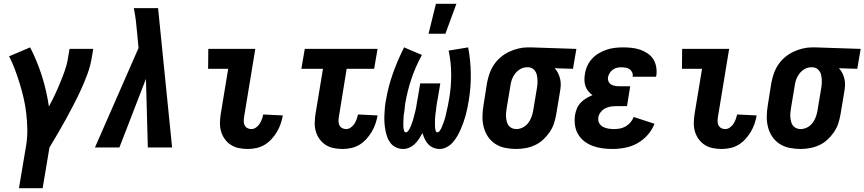

<svg xmlns="http://www.w3.org/2000/svg" viewBox="-20 -778 4561 1013"><path d="M205 215H80L119 -17Q125 -59 124 -99.5Q123 -140 118.5 -180Q114 -220 105 -259Q96 -298 84.5 -335.5Q73 -373 59.5 -409.5Q46 -446 28 -481L139 -528Q176 -456 201 -377.5Q226 -299 238 -216Q255 -247 269.5 -278Q284 -309 297 -340.5Q310 -372 321.5 -404Q333 -436 338 -468L347 -520H472L463 -468Q456 -427 441 -386.5Q426 -346 408 -306.5Q390 -267 370 -228.5Q350 -190 329 -151.5Q308 -113 286 -75.5Q264 -38 241 0Z M481 0 711 -525 704 -599Q701 -633 697 -667.5Q693 -702 686 -735H814L888 0H760L750 -362L610 0Z M1288 8Q1264 8 1241 3.5Q1218 -1 1199 -13Q1180 -25 1166.5 -43.5Q1153 -62 1146.5 -84Q1140 -106 1140.5 -130.5Q1141 -155 1145 -179L1184 -415H1078L1079 -520H1327L1268 -162Q1266 -150 1266 -138.5Q1266 -127 1270.5 -117.5Q1275 -108 1284.5 -102.5Q1294 -97 1306 -97Q1319 -97 1330.5 -105Q1342 -113 1349.5 -124.5Q1357 -136 1361.5 -148.5Q1366 -161 1369 -174L1472 -169V-168Q1468 -146 1460.5 -124Q1453 -102 1441 -82Q1429 -62 1412.5 -44Q1396 -26 1376 -14Q1356 -2 1333 3Q1310 8 1288 8Z M1788 8Q1764 8 1741 3.5Q1718 -1 1699 -13Q1680 -25 1666.5 -43.5Q1653 -62 1646.5 -84Q1640 -106 1640.5 -130.5Q1641 -155 1645 -179L1684 -415H1570L1588 -520H1972L1954 -415H1809L1768 -162Q1766 -150 1766 -138.5Q1766 -127 1770.5 -117.5Q1775 -108 1784.5 -102.5Q1794 -97 1806 -97Q1819 -97 1830.5 -105Q1842 -113 1849.5 -124.5Q1857 -136 1861.5 -148.5Q1866 -161 1869 -174L1972 -169V-168Q1968 -146 1960.5 -124Q1953 -102 1941 -82Q1929 -62 1912.5 -44Q1896 -26 1876 -14Q1856 -2 1833 3Q1810 8 1788 8Z M2108 8Q2088 8 2070.5 0Q2053 -8 2041.5 -22Q2030 -36 2023.5 -54Q2017 -72 2013.5 -91Q2010 -110 2008.5 -129.5Q2007 -149 2008 -168.5Q2009 -188 2010.5 -208Q2012 -228 2016 -248Q2028 -320 2053 -390.5Q2078 -461 2112 -528L2206 -488Q2172 -426 2150.5 -361.5Q2129 -297 2118 -232Q2117 -226 2116.5 -219Q2116 -212 2115 -205.5Q2114 -199 2113.5 -192.5Q2113 -186 2111.5 -179Q2110 -172 2109.5 -165.5Q2109 -159 2109 -152.5Q2109 -146 2108.5 -139.5Q2108 -133 2108 -126.5Q2108 -120 2108 -113.5Q2108 -107 2109 -100.5Q2110 -94 2112.5 -87Q2115 -80 2121 -80Q2128 -80 2133 -86.5Q2138 -93 2141.5 -99.5Q2145 -106 2147.5 -112.5Q2150 -119 2152.5 -125.5Q2155 -132 2157 -138.5Q2159 -145 2161 -152Q2163 -159 2164.5 -165.5Q2166 -172 2168 -179Q2170 -186 2171.5 -192.5Q2173 -199 2174.5 -206Q2176 -213 2177 -219.5Q2178 -226 2179 -233Q2180 -240 2181.5 -246.5Q2183 -253 2184 -260L2197 -338H2303L2290 -260Q2289 -253 2287.5 -246.5Q2286 -240 2285 -233.5Q2284 -227 2283 -220Q2282 -213 2281.5 -206.5Q2281 -200 2280 -193.5Q2279 -187 2278 -180Q2277 -173 2276.5 -166.5Q2276 -160 2275.5 -153.5Q2275 -147 2275 -140Q2275 -133 2275 -126.5Q2275 -120 2275 -113.5Q2275 -107 2276 -100.5Q2277 -94 2279 -87Q2281 -80 2287 -80Q2294 -80 2299 -86.5Q2304 -93 2307 -99Q2310 -105 2312.5 -111.5Q2315 -118 2317.5 -124.5Q2320 -131 2322.5 -138Q2325 -145 2327 -151.5Q2329 -158 2330.5 -164.5Q2332 -171 2333.5 -177.5Q2335 -184 2336.5 -191Q2338 -198 2339.5 -204.5Q2341 -211 2342.5 -217.5Q2344 -224 2345 -231Q2346 -238 2347.5 -244.5Q2349 -251 2350 -258Q2361 -322 2360.5 -386.5Q2360 -451 2347 -511L2450 -528Q2463 -460 2464 -389Q2465 -318 2453 -246Q2450 -227 2446 -208Q2442 -189 2437 -170.5Q2432 -152 2425.5 -133.5Q2419 -115 2411 -96.5Q2403 -78 2393 -60.5Q2383 -43 2369.5 -27.5Q2356 -12 2337.5 -2Q2319 8 2300 8Q2282 8 2266.5 1.5Q2251 -5 2239.5 -17Q2228 -29 2221 -44.5Q2214 -60 2209 -76Q2201 -61 2191.5 -46.5Q2182 -32 2169.5 -19.5Q2157 -7 2140.5 0.5Q2124 8 2108 8ZM2241 -600 2280 -758H2388L2330 -600Z M2703 8Q2673 8 2644.5 2Q2616 -4 2593 -19Q2570 -34 2554.5 -57Q2539 -80 2532 -107.5Q2525 -135 2525.5 -164.5Q2526 -194 2531 -223L2550 -343Q2555 -368 2563.5 -392Q2572 -416 2587 -438Q2602 -460 2622.5 -477Q2643 -494 2666.5 -505Q2690 -516 2715 -522Q2740 -528 2764 -528H2781L3021 -520L3003 -415L2906 -418Q2917 -407 2924 -393Q2931 -379 2935 -363Q2939 -347 2938.5 -330Q2938 -313 2935 -297L2915 -177Q2911 -152 2903 -127.5Q2895 -103 2880 -81Q2865 -59 2845.5 -41Q2826 -23 2802 -12Q2778 -1 2752.5 3.5Q2727 8 2703 8ZM2704 -97Q2721 -97 2737.5 -105Q2754 -113 2765.5 -127.5Q2777 -142 2783.5 -159Q2790 -176 2793 -194L2813 -314Q2816 -331 2816 -348.5Q2816 -366 2812.5 -382Q2809 -398 2797.5 -410Q2786 -422 2768 -423H2759Q2742 -423 2726 -414Q2710 -405 2698.5 -390.5Q2687 -376 2681 -359.5Q2675 -343 2673 -326L2653 -206Q2651 -194 2650 -182Q2649 -170 2650 -158.5Q2651 -147 2654 -135.5Q2657 -124 2663.5 -115.5Q2670 -107 2680.5 -102Q2691 -97 2704 -97Z M3211 8Q3184 8 3158 4.5Q3132 1 3107.5 -8Q3083 -17 3063 -32.5Q3043 -48 3030 -70Q3017 -92 3013.5 -118.5Q3010 -145 3014 -172Q3017 -189 3024 -206Q3031 -223 3044 -236.5Q3057 -250 3073 -259.5Q3089 -269 3106 -276Q3094 -285 3084 -296.5Q3074 -308 3069 -323Q3064 -338 3063.5 -354.5Q3063 -371 3066 -387Q3069 -409 3078.5 -430Q3088 -451 3103.5 -468Q3119 -485 3139.5 -497Q3160 -509 3181 -516Q3202 -523 3224 -525.5Q3246 -528 3267 -528Q3291 -528 3313.5 -525.5Q3336 -523 3357 -516Q3378 -509 3396.5 -496.5Q3415 -484 3426.5 -466Q3438 -448 3442 -425.5Q3446 -403 3443 -380L3441 -373H3317L3318 -375Q3320 -387 3315 -397Q3310 -407 3301.5 -413Q3293 -419 3281.5 -421Q3270 -423 3259 -423Q3247 -423 3235.5 -420.5Q3224 -418 3214 -411Q3204 -404 3197 -393Q3190 -382 3188 -371Q3186 -359 3190.5 -348.5Q3195 -338 3204 -332.5Q3213 -327 3224 -325Q3235 -323 3247 -323H3305L3288 -218H3230Q3216 -218 3201 -215.5Q3186 -213 3172.5 -206Q3159 -199 3149 -186Q3139 -173 3137 -159Q3134 -143 3141 -129.5Q3148 -116 3161 -109Q3174 -102 3189.5 -99.5Q3205 -97 3221 -97Q3236 -97 3251.5 -100Q3267 -103 3281.5 -111.5Q3296 -120 3307 -133Q3318 -146 3323 -161L3433 -125Q3421 -93 3397 -66Q3373 -39 3342.5 -22Q3312 -5 3278 1.5Q3244 8 3211 8Z M3788 8Q3764 8 3741 3.5Q3718 -1 3699 -13Q3680 -25 3666.5 -43.5Q3653 -62 3646.5 -84Q3640 -106 3640.5 -130.5Q3641 -155 3645 -179L3684 -415H3578L3579 -520H3827L3768 -162Q3766 -150 3766 -138.5Q3766 -127 3770.5 -117.5Q3775 -108 3784.5 -102.5Q3794 -97 3806 -97Q3819 -97 3830.5 -105Q3842 -113 3849.5 -124.5Q3857 -136 3861.5 -148.5Q3866 -161 3869 -174L3972 -169V-168Q3968 -146 3960.5 -124Q3953 -102 3941 -82Q3929 -62 3912.5 -44Q3896 -26 3876 -14Q3856 -2 3833 3Q3810 8 3788 8Z M4203 8Q4173 8 4144.5 2Q4116 -4 4093 -19Q4070 -34 4054.5 -57Q4039 -80 4032 -107.5Q4025 -135 4025.5 -164.5Q4026 -194 4031 -223L4050 -343Q4055 -368 4063.5 -392Q4072 -416 4087 -438Q4102 -460 4122.5 -477Q4143 -494 4166.5 -505Q4190 -516 4215 -522Q4240 -528 4264 -528H4281L4521 -520L4503 -415L4406 -418Q4417 -407 4424 -393Q4431 -379 4435 -363Q4439 -347 4438.5 -330Q4438 -313 4435 -297L4415 -177Q4411 -152 4403 -127.5Q4395 -103 4380 -81Q4365 -59 4345.5 -41Q4326 -23 4302 -12Q4278 -1 4252.5 3.5Q4227 8 4203 8ZM4204 -97Q4221 -97 4237.5 -105Q4254 -113 4265.5 -127.5Q4277 -142 4283.5 -159Q4290 -176 4293 -194L4313 -314Q4316 -331 4316 -348.5Q4316 -366 4312.5 -382Q4309 -398 4297.5 -410Q4286 -422 4268 -423H4259Q4242 -423 4226 -414Q4210 -405 4198.5 -390.5Q4187 -376 4181 -359.5Q4175 -343 4173 -326L4153 -206Q4151 -194 4150 -182Q4149 -170 4150 -158.5Q4151 -147 4154 -135.5Q4157 -124 4163.5 -115.5Q4170 -107 4180.5 -102Q4191 -97 4204 -97Z"/></svg>

Font: Iosevka Extrabold
Style: Italic
Weight: 800
Italic angle: -9°
Monospace: yes
Designer: Belleve Invis
Foundry: Belleve Invis
Version: Version 32.5.0; ttfautohint (v1.8.4)